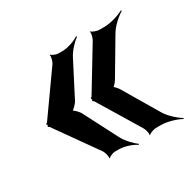

<svg xmlns="http://www.w3.org/2000/svg" viewBox="-104 -587 673 661"><g transform="rotate(-30 232.5 -256.0)"><path d="M157 -282 224 -412C235 -435 259 -459 273 -469L271 -472C257 -462 227 -451 205 -451H188C181 -451 165 -457 162 -462L160 -461C163 -455 157 -436 153 -430L36 -265C35 -264 33 -263 32 -263L31 -260C32 -259 33 -257 33 -256C33 -255 32 -253 31 -252L32 -249C33 -249 35 -248 36 -247L153 -82C157 -76 163 -57 160 -51L162 -50C165 -55 181 -61 188 -61H205C227 -61 257 -50 271 -40L273 -43C259 -53 235 -77 224 -100L157 -230C153 -239 135 -258 128 -258V-254C135 -254 153 -273 157 -282ZM316 -282 393 -412C406 -435 434 -459 451 -469L449 -472C432 -462 397 -451 371 -451H351C343 -451 325 -457 322 -462L320 -461C323 -455 317 -436 313 -430L213 -265C212 -264 210 -263 209 -263L208 -260C209 -259 210 -257 210 -256C210 -255 209 -253 208 -252L209 -249C210 -249 212 -248 213 -247L313 -82C317 -76 323 -57 320 -51L322 -50C325 -55 343 -61 351 -61H371C397 -61 432 -50 449 -40L451 -43C434 -53 406 -77 393 -100L316 -230C312 -239 297 -258 291 -258V-254C297 -254 312 -273 316 -282Z"/></g></svg>

Font: Asimov
Style: EdgeNar
Weight: 500
Designer: Google
Version: Version 2.000980: 2014